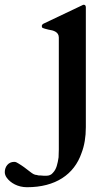

<svg xmlns="http://www.w3.org/2000/svg" viewBox="-141 -480 447 803"><path d="M-121 240C-121 248 -118 256 -113 263C-97.2 285.1 -66.5 303 -28 303C91 303 169.1 249.8 200 160C212 129 218 93 218 52V-449C218 -456 215 -460 210 -460H207C206 -459 204 -459 203 -458L41 -381C38 -380 36 -378 36 -376C34 -375 34 -373 34 -372C34 -368 34 -366 36 -364C43.5 -360.3 52.5 -358.4 62 -356C83 -353 105 -346.4 105 -323V145C105 154 104 165 104 178C100 203.9 95.5 227.5 80 243C74 251 64 255 53 255C44 255 37 255 30 254C24 254 18 254 14 252C2.5 252 -6.2 245.1 -13 240C-34.5 223.1 -46.8 213.9 -65 203C-71.6 199 -74.9 197 -82 197C-106 197 -121 217.1 -121 240Z"/></svg>

Font: fbb
Style: Bold
Weight: 400
Designer: David J. Perry, Michael Sharpe
Version: Version 1.045